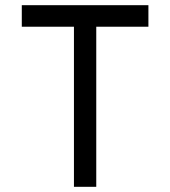

<svg xmlns="http://www.w3.org/2000/svg" viewBox="-20 -720 656 740"><path d="M265 -617H64V-700H552V-617H351V0H265Z"/></svg>

Font: Overpass Mono
Style: Regular
Weight: 400
Monospace: yes
Designer: Delve Withrington, Dave Bailey
Foundry: Delve Fonts
Version: Version 1.000;DELV;Overpass